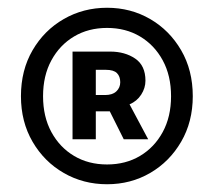

<svg xmlns="http://www.w3.org/2000/svg" viewBox="-20 -831 553 495"><path d="M256 -356Q195 -356 144.5 -385Q94 -414 64 -465.5Q34 -517 34 -583Q34 -650 64 -701.5Q94 -753 144.5 -782Q195 -811 256 -811Q317 -811 367 -782Q417 -753 447 -701.5Q477 -650 477 -583Q477 -517 447 -465.5Q417 -414 367 -385Q317 -356 256 -356ZM256 -407Q304 -407 341 -429Q378 -451 399.5 -490.5Q421 -530 421 -583Q421 -636 399.5 -675.5Q378 -715 341 -737Q304 -759 256 -759Q208 -759 171 -737Q134 -715 112.5 -675.5Q91 -636 91 -583Q91 -530 112.5 -490.5Q134 -451 171 -429Q208 -407 256 -407ZM167 -472V-698H264Q302 -698 328.5 -680Q355 -662 355 -623Q355 -604 344 -587Q333 -570 314 -562L362 -472H299L263 -544H227V-472ZM227 -586H251Q270 -586 280 -595.5Q290 -605 290 -619Q290 -634 281.5 -642.5Q273 -651 253 -651H227Z"/></svg>

Font: Noto Sans KR
Style: Bold
Weight: 700
Designer: Ryoko NISHIZUKA  (kana, bopomofo & ideographs); Paul D. Hunt (Latin, Greek & Cyrillic); Sandoll Communications , Soo-you
Foundry: Adobe
Version: Version 2.004-H2;hotconv 1.0.118;makeotfexe 2.5.65603